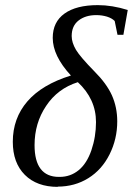

<svg xmlns="http://www.w3.org/2000/svg" viewBox="-20 -719 519 750"><path d="M205 10 206 11Q124 11 77 -36Q30 -83 30 -165Q30 -257 87 -323Q144 -389 257 -424Q186 -501 186 -571Q186 -633 232 -666Q278 -699 362 -699Q418 -699 479 -680L462 -583H439L428 -637Q417 -648 398 -654Q378 -660 356 -660Q314 -660 287 -639Q260 -618 260 -578Q260 -553 277 -524Q294 -496 349 -440Q396 -393 417 -347Q438 -300 438 -245Q438 -176 408 -116Q378 -56 325 -23Q272 10 205 10ZM210 -28H213Q255 -28 287 -54Q319 -80 337 -132Q355 -185 355 -242Q355 -332 284 -398Q205 -373 160 -305Q115 -238 115 -152Q115 -90 139 -59Q163 -28 210 -28Z"/></svg>

Font: Libra Serif Modern
Style: Italic
Weight: 400
Italic angle: -12°
Designer: Stefan Peev, Context Ltd
Foundry: Stefan Peev, Context Ltd
Version: Version 1.000